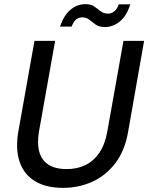

<svg xmlns="http://www.w3.org/2000/svg" viewBox="-20 -898 718 930"><path d="M286 12Q203 12 149.5 -20.5Q96 -53 75 -114.5Q54 -176 69 -262L147 -700H247L169 -262Q159 -204 170 -163.5Q181 -123 214 -101Q247 -79 303 -79Q354 -79 394 -98.5Q434 -118 461.5 -158.5Q489 -199 500 -262L578 -700H678L601 -262Q585 -168 538.5 -107.5Q492 -47 426.5 -17.5Q361 12 286 12ZM271 -769Q289 -824 321.5 -851Q354 -878 394 -878Q421 -878 437 -866.5Q453 -855 467.5 -843.5Q482 -832 504 -832Q520 -832 534 -843.5Q548 -855 555 -877H611Q594 -822 561 -794.5Q528 -767 488 -767Q460 -767 443.5 -779Q427 -791 412.5 -802.5Q398 -814 378 -814Q361 -814 348 -803Q335 -792 327 -769Z"/></svg>

Font: DM Sans 20pt Medium
Style: Italic
Weight: 500
Italic angle: -10°
Version: Version 4.004;gftools[0.9.30]